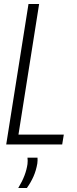

<svg xmlns="http://www.w3.org/2000/svg" viewBox="-20 -720 383 957"><path d="M11 0 122 -700H175L72 -49H298L290 0ZM117 66H167Q168 79 166 95Q160 130 147 159.5Q134 189 114 217H71Q91 184 102 155Q113 126 117 98Q119 81 117 66Z"/></svg>

Font: Georama SemiCondensed Light
Style: Italic
Weight: 300
Width: 4
Italic angle: -9°
Designer: Jean-Baptiste Levee
Foundry: Production Type
Version: Version 1.000